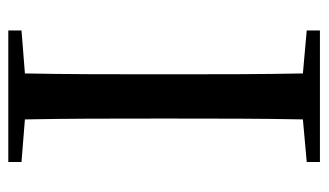

<svg xmlns="http://www.w3.org/2000/svg" viewBox="-180 -592 772 451"><g transform="rotate(-90 205.5 -366.0)"><path d="M51 -701 151 -693C153 -593 153 -493 153 -392V-339C153 -239 153 -138 151 -40L51 -31V0H360V-31L259 -40C257 -140 257 -239 257 -340V-392C257 -493 257 -593 259 -693L360 -701V-732H51Z"/></g></svg>

Font: Noto Serif KR Medium
Style: Regular
Weight: 500
Designer: Ryoko NISHIZUKA 西塚涼子 (kana & ideographs); Frank Grießhammer (Latin, Greek & Cyrillic); Wenlong ZHANG 张文龙 (bopomofo); San
Foundry: Adobe
Version: Version 2.001;hotconv 1.1.0;makeotfexe 2.6.0